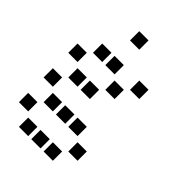

<svg xmlns="http://www.w3.org/2000/svg" viewBox="-250 -800 1100 1100"><g transform="rotate(45 300.0 -250.5)"><path d="M214 -688Q213 -688 213 -688Q213 -688 213 -687V-614Q213 -613 213 -613Q213 -613 214 -613H287Q288 -613 288 -613Q288 -613 288 -614V-687Q288 -688 288 -688Q288 -688 287 -688ZM114 -488Q113 -488 113 -488Q113 -488 113 -487V-414Q113 -413 113 -413Q113 -413 114 -413H187Q188 -413 188 -413Q188 -413 188 -414V-487Q188 -488 188 -488Q188 -488 187 -488ZM214 -488Q213 -488 213 -488Q213 -488 213 -487V-414Q213 -413 213 -413Q213 -413 214 -413H287Q288 -413 288 -413Q288 -413 288 -414V-487Q288 -488 288 -488Q288 -488 287 -488ZM414 -488Q413 -488 413 -488Q413 -488 413 -487V-414Q413 -413 413 -413Q413 -413 414 -413H487Q488 -413 488 -413Q488 -413 488 -414V-487Q488 -488 488 -488Q488 -488 487 -488ZM14 -388Q13 -388 13 -388Q13 -388 13 -387V-314Q13 -313 13 -313Q13 -313 14 -313H87Q88 -313 88 -313Q88 -313 88 -314V-387Q88 -388 88 -388Q88 -388 87 -388ZM314 -388Q313 -388 313 -388Q313 -388 313 -387V-314Q313 -313 313 -313Q313 -313 314 -313H387Q388 -313 388 -313Q388 -313 388 -314V-387Q388 -388 388 -388Q388 -388 387 -388ZM114 -288Q113 -288 113 -288Q113 -288 113 -287V-214Q113 -213 113 -213Q113 -213 114 -213H187Q188 -213 188 -213Q188 -213 188 -214V-287Q188 -288 188 -288Q188 -288 187 -288ZM214 -288Q213 -288 213 -288Q213 -288 213 -287V-214Q213 -213 213 -213Q213 -213 214 -213H287Q288 -213 288 -213Q288 -213 288 -214V-287Q288 -288 288 -288Q288 -288 287 -288ZM14 -188Q13 -188 13 -188Q13 -188 13 -187V-114Q13 -113 13 -113Q13 -113 14 -113H87Q88 -113 88 -113Q88 -113 88 -114V-187Q88 -188 88 -188Q88 -188 87 -188ZM114 -88Q113 -88 113 -88Q113 -88 113 -87V-14Q113 -13 113 -13Q113 -13 114 -13H187Q188 -13 188 -13Q188 -13 188 -14V-87Q188 -88 188 -88Q188 -88 187 -88ZM214 -88Q213 -88 213 -88Q213 -88 213 -87V-14Q213 -13 213 -13Q213 -13 214 -13H287Q288 -13 288 -13Q288 -13 288 -14V-87Q288 -88 288 -88Q288 -88 287 -88ZM314 -88Q313 -88 313 -88Q313 -88 313 -87V-14Q313 -13 313 -13Q313 -13 314 -13H387Q388 -13 388 -13Q388 -13 388 -14V-87Q388 -88 388 -88Q388 -88 387 -88ZM14 12Q13 12 13 12Q13 12 13 13V86Q13 87 13 87Q13 87 14 87H87Q88 87 88 87Q88 87 88 86V13Q88 12 88 12Q88 12 87 12ZM414 12Q413 12 413 12Q413 12 413 13V86Q413 87 413 87Q413 87 414 87H487Q488 87 488 87Q488 87 488 86V13Q488 12 488 12Q488 12 487 12ZM114 112Q113 112 113 112Q113 112 113 113V186Q113 187 113 187Q113 187 114 187H187Q188 187 188 187Q188 187 188 186V113Q188 112 188 112Q188 112 187 112ZM214 112Q213 112 213 112Q213 112 213 113V186Q213 187 213 187Q213 187 214 187H287Q288 187 288 187Q288 187 288 186V113Q288 112 288 112Q288 112 287 112ZM314 112Q313 112 313 112Q313 112 313 113V186Q313 187 313 187Q313 187 314 187H387Q388 187 388 187Q388 187 388 186V113Q388 112 388 112Q388 112 387 112Z"/></g></svg>

Font: Doto
Style: Bold
Weight: 700
Monospace: yes
Version: Version 1.000